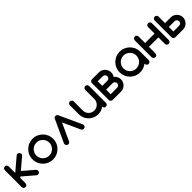

<svg xmlns="http://www.w3.org/2000/svg" viewBox="430 -2069 3593 3593"><g transform="rotate(-45 2226.5 -273.0)"><path d="M37.6 -496.1Q37.6 -506.3 41.5 -515.6Q45.4 -524.9 52.2 -532Q59.1 -539.1 68.4 -543Q77.6 -546.9 88.4 -546.9Q99.1 -546.9 108.4 -543Q117.7 -539.1 124.5 -532Q131.3 -524.9 135.3 -515.6Q139.2 -506.3 139.2 -496.1V-323.2L388.2 -534.2Q402.3 -546.9 421.9 -546.9Q432.6 -546.9 441.9 -543Q451.2 -539.1 458 -532Q464.8 -524.9 469 -515.6Q473.1 -506.3 473.1 -496.1Q473.1 -475.1 458 -460L239.7 -274.9L458.5 -87.4Q473.1 -72.8 473.1 -50.8Q473.1 -40.5 469 -31.2Q464.8 -22 458 -14.9Q451.2 -7.8 441.9 -3.9Q432.6 0 421.9 0Q402.8 0 388.7 -12.2L160.2 -207.5L139.2 -189.5V-50.8Q139.2 -40.5 135.3 -31.2Q131.3 -22 124.5 -14.9Q117.7 -7.8 108.4 -3.9Q99.1 0 88.4 0Q77.6 0 68.4 -3.9Q59.1 -7.8 52.2 -14.9Q45.4 -22 41.5 -31.2Q37.6 -40.5 37.6 -50.8Z M820.3 -444.8Q784.2 -444.8 752.9 -431.2Q721.7 -417.5 698.7 -394.3Q675.8 -371.1 662.4 -339.8Q648.9 -308.6 648.9 -273.4Q648.9 -238.3 662.4 -207Q675.8 -175.8 698.7 -152.6Q721.7 -129.4 752.9 -115.7Q784.2 -102.1 820.3 -102.1Q856 -102.1 887.2 -115.7Q918.5 -129.4 941.7 -152.8Q964.8 -176.3 978.3 -207.3Q991.7 -238.3 991.7 -273.4Q991.7 -308.6 978.3 -339.6Q964.8 -370.6 941.7 -394Q918.5 -417.5 887.2 -431.2Q856 -444.8 820.3 -444.8ZM1093.8 -273.4Q1093.8 -159.2 1013.7 -80.1Q932.6 0 820.3 0Q707 0 627 -80.1Q546.9 -160.2 546.9 -273.4Q546.9 -386.7 627 -466.8Q707 -546.9 820.3 -546.9Q932.6 -546.9 1013.7 -466.8Q1053.7 -426.8 1073.5 -378.4Q1093.3 -330.1 1093.8 -273.4Z M1426.3 -545.9Q1457.5 -545.9 1471.2 -518.6L1676.8 -70.3Q1681.2 -61 1681.2 -49.8Q1680.7 -39.6 1676.8 -30.3Q1672.9 -21 1666 -14.2Q1659.2 -7.3 1649.9 -2.9Q1640.6 1 1629.9 1Q1599.6 1 1585.4 -24.9L1426.3 -372.6L1266.6 -24.4Q1259.8 -12.2 1247.6 -5.9Q1235.4 0.5 1222.2 1Q1211.4 1 1202.1 -2.9Q1192.9 -6.8 1186 -14.2Q1179.2 -21 1175.3 -30.3Q1171.4 -39.6 1171.4 -49.8Q1171.4 -60.1 1175.3 -70.3L1381.3 -518.6Q1394 -545.9 1426.3 -545.9Z M2215.8 0Q2193.8 0 2179.7 -14.6Q2165.5 -29.3 2165 -50.3Q2131.3 -23.9 2093.8 -12Q2056.2 0 2012.2 0Q1960 0 1913.6 -20.3Q1867.2 -40.5 1832.5 -75.2Q1797.9 -109.9 1777.6 -156.2Q1757.3 -202.6 1757.3 -254.9V-496.1Q1757.3 -517.1 1772.2 -532Q1787.1 -546.9 1808.6 -546.9Q1829.6 -546.9 1844.5 -532Q1859.4 -517.1 1859.4 -496.1V-254.9Q1859.4 -223.1 1871.3 -195.3Q1883.3 -167.5 1904.1 -146.7Q1924.8 -126 1952.6 -114Q1980.5 -102.1 2012.2 -102.1Q2043.5 -102.1 2071.3 -114Q2099.1 -126 2120.1 -147Q2141.1 -168 2153.1 -195.6Q2165 -223.1 2165 -254.9V-496.1Q2165 -517.1 2179.9 -532Q2194.8 -546.9 2216.3 -546.9Q2237.3 -546.9 2252.2 -532Q2267.1 -517.1 2267.1 -496.1V-50.8Q2267.1 -29.8 2252.2 -14.9Q2237.3 0 2215.8 0Z M2578.6 -546.9Q2612.3 -546.9 2641.6 -534.2Q2670.9 -521.5 2692.9 -499Q2714.8 -476.6 2727.5 -447.3Q2740.2 -418 2740.7 -384.8Q2740.7 -332.5 2712.9 -293Q2729 -278.3 2741.2 -263.7Q2753.9 -249 2761.7 -233.4Q2769.5 -217.8 2773.4 -200.2Q2777.3 -182.6 2777.8 -162.1Q2777.8 -128.9 2765.1 -99.6Q2752.4 -70.3 2730.5 -47.9Q2708 -25.4 2678.7 -12.7Q2649.4 0 2615.7 0H2393.1Q2382.3 0 2373 -3.9Q2363.8 -7.8 2356.9 -14.6Q2350.1 -21.5 2346.2 -31.2Q2342.3 -40.5 2342.3 -50.8V-496.1Q2342.3 -506.3 2346.2 -515.6Q2350.1 -525.4 2356.9 -532.2Q2363.8 -539.1 2373 -543Q2382.3 -546.9 2393.1 -546.9ZM2615.7 -102.1Q2627.9 -101.6 2638.7 -106.4Q2649.4 -111.3 2658.2 -119.6Q2666 -127.9 2670.9 -138.7Q2675.8 -149.4 2675.8 -162.1Q2675.8 -174.8 2670.9 -186Q2666 -197.3 2657.7 -205.1Q2649.4 -212.9 2638.7 -217.8Q2627.9 -222.7 2615.7 -222.7H2443.8V-102.1ZM2578.6 -324.2Q2590.8 -324.2 2601.6 -329.1Q2612.3 -334 2620.6 -341.8Q2628.9 -349.6 2633.8 -360.4Q2638.7 -371.1 2638.7 -384.8Q2638.7 -397.5 2633.8 -408.2Q2628.9 -418.9 2621.1 -426.8Q2613.3 -434.6 2601.6 -439.9Q2590.8 -444.8 2578.6 -444.8H2443.8V-324.2Z M3296.4 -50.8V-60.5Q3259.8 -31.2 3216.8 -15.6Q3173.8 0 3125 0Q3011.7 0 2931.6 -80.1Q2851.6 -160.2 2851.6 -273.4Q2851.6 -386.7 2931.6 -466.8Q3011.7 -546.9 3125 -546.9Q3237.3 -546.9 3318.4 -466.8Q3398.4 -386.7 3398.4 -273.4V-50.8Q3398.4 -29.8 3383.5 -14.9Q3368.7 0 3347.7 0Q3326.2 0 3311.3 -14.9Q3296.4 -29.8 3296.4 -50.8ZM3125 -444.8Q3088.9 -444.8 3057.6 -431.2Q3026.4 -417.5 3003.4 -394.3Q2980.5 -371.1 2967 -339.8Q2953.6 -308.6 2953.6 -273.4Q2953.6 -238.3 2967 -207Q2980.5 -175.8 3003.4 -152.6Q3026.4 -129.4 3057.6 -115.7Q3088.9 -102.1 3125 -102.1Q3160.6 -102.1 3191.9 -115.7Q3223.1 -129.4 3246.3 -152.8Q3269.5 -176.3 3283 -207.3Q3296.4 -238.3 3296.4 -273.4Q3296.4 -308.6 3283 -339.6Q3269.5 -370.6 3246.3 -394Q3223.1 -417.5 3191.9 -431.2Q3160.6 -444.8 3125 -444.8Z M3577.1 -222.7V-50.8Q3577.1 -40.5 3573.2 -31.2Q3569.3 -21.5 3562.5 -14.6Q3555.7 -7.8 3545.9 -3.9Q3536.6 0 3526.4 0Q3515.6 0 3506.3 -3.9Q3497.1 -7.8 3490.2 -14.6Q3483.4 -21.5 3479 -31.2Q3475.1 -40.5 3475.1 -50.8V-496.1Q3475.1 -506.3 3479 -515.6Q3483.4 -525.4 3490.2 -532.2Q3497.1 -539.1 3506.3 -543Q3515.6 -546.9 3526.4 -546.9Q3536.6 -546.9 3545.9 -543Q3555.7 -539.1 3562.5 -532.2Q3569.3 -525.4 3573.2 -515.6Q3577.1 -506.3 3577.1 -496.1V-324.2H3827.6V-496.1Q3827.6 -506.3 3831.5 -515.6Q3835.4 -525.4 3842.3 -532.2Q3849.1 -539.1 3858.4 -543Q3867.7 -546.9 3878.4 -546.9Q3889.2 -546.9 3898.4 -543Q3907.7 -539.1 3914.6 -532.2Q3921.4 -525.4 3925.3 -515.6Q3929.2 -506.3 3929.2 -496.1V-50.8Q3929.2 -40.5 3925.3 -31.2Q3921.4 -21.5 3914.6 -14.6Q3907.7 -7.8 3898.4 -3.9Q3889.2 0 3878.4 0Q3867.7 0 3858.4 -3.9Q3849.1 -7.8 3842.3 -14.6Q3835.4 -21.5 3831.5 -31.2Q3827.6 -40.5 3827.6 -50.8V-222.7Z M4104 -324.2H4256.8Q4290 -324.2 4319.6 -311.3Q4349.1 -298.3 4371.1 -276.4Q4393.1 -254.4 4406 -224.9Q4418.9 -195.3 4418.9 -162.1Q4418.9 -128.4 4406 -98.9Q4393.1 -69.3 4371.1 -47.4Q4349.1 -25.4 4319.6 -12.7Q4290 0 4256.8 0H4053.2Q4042.5 0 4033.2 -3.9Q4023.9 -7.8 4016.8 -14.9Q4009.8 -22 4005.9 -31.2Q4002 -40.5 4002 -50.8V-496.6Q4002.4 -506.8 4006.3 -515.9Q4010.3 -524.9 4017.1 -531.7Q4023.9 -538.6 4033 -542.7Q4042 -546.9 4053.2 -546.9Q4063.5 -546.9 4072.8 -543Q4082 -539.1 4089.1 -532Q4096.2 -524.9 4100.1 -515.6Q4104 -506.3 4104 -496.1ZM4256.8 -102.1Q4269.5 -102.1 4280.8 -106.9Q4292 -111.8 4300 -120.1Q4308.1 -128.4 4312.7 -139.4Q4317.4 -150.4 4317.4 -162.1Q4317.4 -174.3 4312.5 -185.3Q4307.6 -196.3 4299.3 -204.6Q4291 -212.9 4280 -217.8Q4269 -222.7 4256.8 -222.7H4104V-102.1Z"/></g></svg>

Font: Comfortaa
Style: Bold
Weight: 700
Designer: Johan Aakerlund
Foundry: Johan Aakerlund
Version: Version 2.001; ttfautohint (v1.4.1)